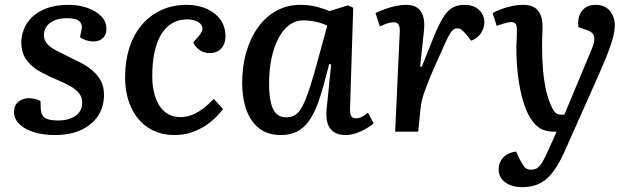

<svg xmlns="http://www.w3.org/2000/svg" viewBox="-20 -543 2595 792"><path d="M221 -46Q263 -46 291 -65Q319 -84 319 -120Q319 -143 305.5 -159Q292 -175 269.5 -188Q247 -201 217 -213Q181 -228 147 -246.5Q113 -265 90.5 -294Q68 -323 68 -370Q68 -394 78 -421Q88 -448 111 -471Q134 -494 171.5 -508.5Q209 -523 263 -523Q305 -523 340.5 -510.5Q376 -498 397.5 -476Q419 -454 419 -423Q419 -399 404 -385.5Q389 -372 367 -372Q349 -372 333.5 -377.5Q318 -383 310 -390L316 -418Q322 -440 308.5 -454Q295 -468 258 -468Q223 -468 201.5 -457.5Q180 -447 170.5 -431.5Q161 -416 161 -398Q161 -378 174 -363Q187 -348 209.5 -336Q232 -324 259 -311Q286 -298 312.5 -284.5Q339 -271 360.5 -253Q382 -235 395.5 -210.5Q409 -186 409 -152Q409 -103 385 -66Q361 -29 316 -7.5Q271 14 208 14Q159 14 121 2.5Q83 -9 60.5 -30.5Q38 -52 38 -80Q38 -110 56.5 -124Q75 -138 99 -138Q112 -138 126 -134.5Q140 -131 147 -126L148 -98Q148 -70 163.5 -58Q179 -46 221 -46Z M750 -523Q796 -523 832 -507Q868 -491 889 -462.5Q910 -434 910 -392Q910 -362 892.5 -343Q875 -324 844 -324Q823 -324 804.5 -336Q786 -348 777 -368L799 -393Q818 -415 814.5 -430.5Q811 -446 793 -454.5Q775 -463 751 -463Q718 -463 691 -447.5Q664 -432 645.5 -402Q627 -372 617.5 -328.5Q608 -285 608 -228Q608 -181 620.5 -143Q633 -105 659 -82.5Q685 -60 725 -60Q749 -60 772 -69Q795 -78 817.5 -95Q840 -112 862 -135L900 -93Q891 -81 874 -63Q857 -45 831.5 -27.5Q806 -10 773.5 2Q741 14 701 14Q637 14 591 -16.5Q545 -47 520.5 -101Q496 -155 496 -225Q496 -290 513 -344Q530 -398 563 -438Q596 -478 643.5 -500.5Q691 -523 750 -523Z M1424 -98Q1423 -74 1428.5 -64.5Q1434 -55 1449 -55Q1460 -55 1472.5 -61Q1485 -67 1498 -78L1521 -34Q1510 -24 1490.5 -12.5Q1471 -1 1449 6.5Q1427 14 1404 14Q1377 14 1358.5 2.5Q1340 -9 1332 -32Q1324 -55 1327 -90L1346 -277L1338 -279L1315 -192Q1302 -144 1287 -106Q1272 -68 1252 -41Q1232 -14 1204.5 0Q1177 14 1139 14Q1084 14 1049 -13.5Q1014 -41 996.5 -89.5Q979 -138 979 -200Q979 -271 996.5 -330Q1014 -389 1046 -432.5Q1078 -476 1122 -499.5Q1166 -523 1219 -523Q1257 -523 1288.5 -514.5Q1320 -506 1339 -497L1415 -521L1437 -511ZM1160 -59Q1182 -59 1197.5 -68.5Q1213 -78 1227 -104Q1241 -130 1257 -178.5Q1273 -227 1294 -306L1330 -437Q1313 -446 1285.5 -452.5Q1258 -459 1233 -459Q1199 -459 1173 -439.5Q1147 -420 1128.5 -385Q1110 -350 1100 -302.5Q1090 -255 1090 -199Q1090 -150 1097.5 -119Q1105 -88 1120.5 -73.5Q1136 -59 1160 -59Z M1629 -412Q1630 -431 1624.5 -441Q1619 -451 1603 -451Q1593 -451 1579.5 -447Q1566 -443 1547 -434L1529 -489Q1545 -497 1566.5 -505Q1588 -513 1611.5 -518Q1635 -523 1655 -523Q1698 -523 1716 -496Q1734 -469 1729 -418L1713 -269L1720 -268L1772 -398Q1791 -443 1808 -471Q1825 -499 1846 -511Q1867 -523 1896 -523Q1924 -523 1942 -512.5Q1960 -502 1969 -485.5Q1978 -469 1978 -451Q1978 -428 1964.5 -407Q1951 -386 1924 -375L1902 -402Q1890 -416 1883 -421Q1876 -426 1866 -426Q1859 -426 1852.5 -422.5Q1846 -419 1839 -408.5Q1832 -398 1822.5 -378.5Q1813 -359 1799 -326Q1769 -261 1753 -221.5Q1737 -182 1729 -158.5Q1721 -135 1718 -117.5Q1715 -100 1713 -79L1705 0H1610Z M2320 57Q2305 93 2288 124Q2271 155 2250.5 179Q2230 203 2201.5 216Q2173 229 2134 229Q2091 229 2064 209Q2037 189 2037 156Q2037 126 2056.5 106Q2076 86 2109 82L2123 113Q2132 128 2138 138Q2144 148 2151.5 152.5Q2159 157 2170 157Q2186 157 2197 149.5Q2208 142 2218.5 123.5Q2229 105 2243 74L2276 0H2263Q2229 0 2207 -14Q2185 -28 2166 -59Q2149 -87 2136.5 -130.5Q2124 -174 2117 -229.5Q2110 -285 2110 -349Q2110 -360 2111 -373Q2112 -386 2112 -399.5Q2112 -413 2112 -423Q2112 -439 2106 -445.5Q2100 -452 2089 -452Q2079 -452 2060.5 -446.5Q2042 -441 2029 -436L2012 -489Q2024 -496 2044.5 -504Q2065 -512 2089.5 -517.5Q2114 -523 2137 -523Q2181 -523 2199.5 -499Q2218 -475 2218 -436Q2218 -425 2217.5 -412.5Q2217 -400 2216.5 -386.5Q2216 -373 2216 -356Q2216 -300 2220 -254.5Q2224 -209 2232 -173Q2240 -137 2253 -108Q2260 -92 2266 -84Q2272 -76 2279 -73Q2286 -70 2294 -70H2308L2419 -336Q2430 -361 2431.5 -377Q2433 -393 2426 -403Q2419 -413 2401 -419L2366 -431Q2361 -472 2380 -497.5Q2399 -523 2438 -523Q2463 -523 2480 -512Q2497 -501 2506.5 -482Q2516 -463 2516 -437Q2516 -421 2512 -402Q2508 -383 2499.5 -358Q2491 -333 2478 -301Q2465 -269 2446 -226Z"/></svg>

Font: Literata Medium
Style: Italic
Weight: 500
Italic angle: -2°
Designer: Latin by Veronika Burian and Jose Scaglione. Greek by Irene Vlachou. Cyrillic by Vera Evstafieva
Foundry: TypeTogether
Version: Version 3.103;gftools[0.9.29]